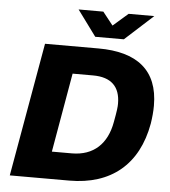

<svg xmlns="http://www.w3.org/2000/svg" viewBox="-58 -930 872 983"><g transform="rotate(5 377.5 -438.5)"><path d="M695 -877H563L486 -810L433 -877H306L403 -745H550ZM29 0H335C548 0 687 -113 725 -327C730 -359 733 -390 733 -420C733 -603 622 -687 425 -687H150ZM233 -140 304 -547H409C503 -547 549 -501 549 -414C549 -397 547 -378 536 -319C516 -206 448 -140 335 -140Z"/></g></svg>

Font: Archivo ExtraBold
Style: Italic
Weight: 800
Italic angle: -10°
Designer: Hector Gatti
Foundry: Omnibus-Type
Version: Version 2.001